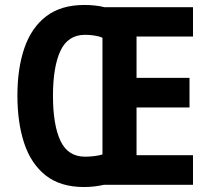

<svg xmlns="http://www.w3.org/2000/svg" viewBox="-20 -743 848 772"><path d="M319 -723Q365 -723 400 -714H756V-596H529V-430H742V-311H529V-119H756V0H398Q381 4 360.5 6.5Q340 9 318 9Q223 9 164 -37.5Q105 -84 77.5 -166.5Q50 -249 50 -359Q50 -469 78.5 -551Q107 -633 166.5 -678Q226 -723 319 -723ZM322 -603Q253 -603 223 -538.5Q193 -474 193 -358Q193 -241 223 -177Q253 -113 322 -113Q341 -113 360.5 -115.5Q380 -118 392 -122V-591Q380 -597 360.5 -600Q341 -603 322 -603Z"/></svg>

Font: Noto Sans Malayalam Condensed
Style: Bold
Weight: 700
Width: 3
Designer: Jelle Bosma - Monotype Design Team
Foundry: Monotype Imaging Inc.
Version: Version 2.104; ttfautohint (v1.8.4.7-5d5b)